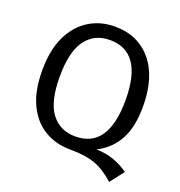

<svg xmlns="http://www.w3.org/2000/svg" viewBox="-142 -821 976 1043"><g transform="rotate(20 345.5 -299.0)"><path d="M604 103Q545 50 488.5 30Q432 10 344 10Q263 10 197.5 -28Q132 -66 93.5 -144.5Q55 -223 55 -343Q55 -459 92.5 -538.5Q130 -618 196 -659.5Q262 -701 346 -701Q480 -701 558.5 -607Q637 -513 637 -344Q637 -229 598.5 -155Q560 -81 479 -39Q578 -39 666 23ZM346 -66Q536 -66 536 -344Q536 -623 346 -623Q256 -623 206 -555Q156 -487 156 -343Q156 -199 206.5 -132.5Q257 -66 346 -66Z"/></g></svg>

Font: Trujillo
Style: Regular
Weight: 400
Designer: Fira Sans original fonts by bBox Type GmbH, Carrois Corporate GbR, & Edenspiekermann AG / Changes by Cristiano Sobral
Foundry: Fira Sans original fonts by bBox Type GmbH, Carrois Corporate GbR, & Edenspiekermann AG / Changes by Cristiano Sobral
Version: Version 4.301;October 17, 2021;FontCreator 14.0.0.2814 64-bi